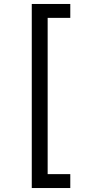

<svg xmlns="http://www.w3.org/2000/svg" viewBox="-20 -812 455 967"><path d="M140 -792H334V-722H220V65H334V135H140Z"/></svg>

Font: ukorean25
Style: Book
Weight: 400
Designer: Jelle Bosma - Monotype Design Team
Foundry: Monotype Imaging Inc.
Version: Version 2.003